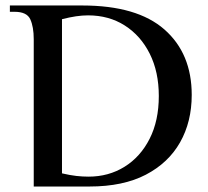

<svg xmlns="http://www.w3.org/2000/svg" viewBox="-20 -680 760 700"><path d="M103 0V-537Q103 -582 90.5 -609.5Q78 -637 33 -637H16V-660H280Q480 -660 579.5 -572.5Q679 -485 679 -334Q679 -236 636.5 -161Q594 -86 511.5 -43Q429 0 306 0ZM303 -36Q376 -36 434 -72Q492 -108 525.5 -174Q559 -240 559 -330Q559 -418 526 -484Q493 -550 435 -587Q377 -624 301 -624Q280 -624 256.5 -620.5Q233 -617 206 -610V-48Q236 -41 258.5 -38.5Q281 -36 303 -36Z"/></svg>

Font: El Messiri Medium
Style: Regular
Weight: 500
Designer: Mohamed Gaber
Foundry: Kief Type Foundry
Version: Version 2.020; ttfautohint (v1.8.3)